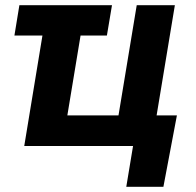

<svg xmlns="http://www.w3.org/2000/svg" viewBox="-20 -559 749 735"><path d="M408.7 -539.1 389.2 -422.9H35.2L54.2 -539.1ZM72.8 0 161.6 -539.1H307.6L237.8 -117.2H433.6L503.4 -539.1H649.4L560.1 0ZM463.4 156.2 489.3 0H447.3L466.8 -117.2H657.2L605.5 156.2Z"/></svg>

Font: Inter 18pt
Style: Bold Italic
Weight: 700
Italic angle: -9.3988°
Designer: Rasmus Andersson
Foundry: rsms
Version: Version 4.001;git-66647c0bb